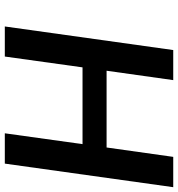

<svg xmlns="http://www.w3.org/2000/svg" viewBox="9 -749 740 798"><g transform="rotate(90 379.0 -350.0)"><path d="M632 -700H758L660 0H534L579 -323H260L215 0H90L188 -700H313L274 -423H593Z"/></g></svg>

Font: Fivo Sans Modern Med
Style: Italic
Weight: 450
Designer: Alexander Slobzheninov
Foundry: Alexander Slobzheninov
Version: 1.0